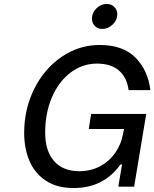

<svg xmlns="http://www.w3.org/2000/svg" viewBox="-20 -942 779 969"><path d="M102 -271Q102 -392 153 -494Q204 -596 291.5 -655.5Q379 -715 483 -715Q601 -715 664 -651Q727 -587 739 -487H629Q621 -550 581 -585.5Q541 -621 469 -621Q396 -621 336 -575.5Q276 -530 242 -450.5Q208 -371 208 -273Q208 -180 253 -129Q298 -78 380 -78Q439 -78 486 -103.5Q533 -129 562.5 -172Q592 -215 601 -267L606 -291H428L440 -367H718L657 0H577L596 -112H588Q503 7 352 7Q266 7 210 -31Q154 -69 128 -131.5Q102 -194 102 -271ZM444 -848Q444 -877 466.5 -899.5Q489 -922 518 -922Q542 -922 557 -907Q572 -892 572 -870Q572 -841 549 -818.5Q526 -796 496 -796Q473 -796 458.5 -811Q444 -826 444 -848Z"/></svg>

Font: Be Vietnam Medium
Style: Italic
Weight: 500
Italic angle: -9.444°
Designer: Gabriel Lam
Foundry: TypeRant
Version: Version 3.000